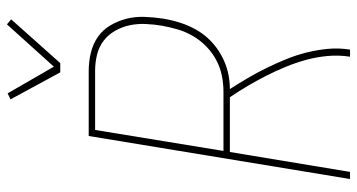

<svg xmlns="http://www.w3.org/2000/svg" viewBox="-252 -752 1005 540"><g transform="rotate(-90 250.0 -482.5)"><path d="M16 0 137 -735H320Q346 -735 371 -729Q396 -723 416 -709Q436 -695 448.5 -673.5Q461 -652 467 -628Q473 -604 472 -577.5Q471 -551 467 -525Q463 -501 455.5 -477.5Q448 -454 435.5 -432Q423 -410 404.5 -392Q386 -374 363 -361.5Q340 -349 316.5 -343.5Q293 -338 269 -338Q285 -313 300 -287.5Q315 -262 328 -235.5Q341 -209 352.5 -181Q364 -153 371.5 -123.5Q379 -94 382 -63Q385 -32 380 0H360Q365 -32 362 -63.5Q359 -95 351 -124Q343 -153 331.5 -181Q320 -209 306.5 -235.5Q293 -262 278 -287.5Q263 -313 246 -338H92L36 0ZM262 -356Q284 -356 306.5 -360.5Q329 -365 350 -376Q371 -387 388.5 -404Q406 -421 418 -441.5Q430 -462 436.5 -484Q443 -506 447 -528Q451 -551 452 -574.5Q453 -598 448.5 -619.5Q444 -641 433 -660.5Q422 -680 405 -693Q388 -706 366 -711.5Q344 -717 320 -717H154L95 -356ZM316 -815 240 -955 257 -963 332 -833 451 -965 465 -953 342 -815Z"/></g></svg>

Font: Iosevka Term Curly Th Obl
Style: Regular
Weight: 100
Italic angle: -9°
Designer: Belleve Invis
Foundry: Belleve Invis
Version: Version 32.3.0